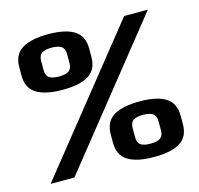

<svg xmlns="http://www.w3.org/2000/svg" viewBox="-101 -792 938 904"><g transform="rotate(-15 368.0 -340.0)"><path d="M38.1 0H154.1L692.7 -674H577.3ZM208.5 -413Q292.6 -413 335.5 -439.8Q378.4 -466.6 378.4 -527.9V-567.8Q378.4 -630.1 335.5 -657Q292.6 -683.9 208.5 -683.9Q124.1 -683.9 80.8 -656.8Q37.6 -629.8 37.6 -567.8V-527.9Q37.6 -466.9 81 -440Q124.4 -413 208.5 -413ZM207.7 -478.1Q175.1 -478.1 159.9 -488.7Q144.8 -499.3 144.8 -526.4V-569.7Q144.8 -597.1 159.9 -607.7Q175.1 -618.4 207.7 -618.4Q240.2 -618.4 255.7 -607.7Q271.2 -597.1 271.2 -569.7V-526.4Q271.2 -499.3 255.7 -488.7Q240.2 -478.1 207.7 -478.1ZM542.7 4Q626.7 4 669.6 -22.8Q712.5 -49.6 712.5 -110.9V-150.8Q712.5 -213.1 669.6 -240Q626.7 -266.9 542.7 -266.9Q458.3 -266.9 415 -239.8Q371.8 -212.8 371.8 -150.8V-110.9Q371.8 -49.9 415.2 -23Q458.6 4 542.7 4ZM541.9 -61.1Q509.3 -61.1 494.1 -71.7Q479 -82.3 479 -109.4V-152.7Q479 -180.1 494.1 -190.7Q509.3 -201.4 541.9 -201.4Q574.2 -201.4 589.7 -190.7Q605.2 -180.1 605.2 -152.7V-109.4Q605.2 -82.3 589.7 -71.7Q574.2 -61.1 541.9 -61.1Z"/></g></svg>

Font: Anybody Thin
Style: Regular
Weight: 100
Designer: Tyler Finck
Foundry: Etcetera Type Company
Version: Version 1.114;gftools[0.9.25]